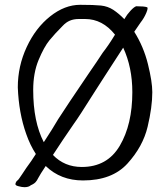

<svg xmlns="http://www.w3.org/2000/svg" viewBox="-20 -739 695 798"><path d="M613 -356Q613 -294 593.5 -212Q574 -130 510 -59.5Q446 11 325 11Q232 11 170 -49Q146 -13 140 -1Q133 13 127.5 18.5Q122 24 116 27Q110 30 108 31Q99 39 82 39Q71 39 57 35Q44 32 44 26Q44 22 49 14Q56 9 60 2.5Q64 -4 72 -15L90 -42Q111 -70 129 -99Q105 -136 89 -182Q58 -269 54 -376Q54 -464 91 -543.5Q128 -623 188.5 -671Q249 -719 313 -719Q371 -719 399.5 -716Q428 -713 451 -698Q475 -682 497 -659V-660Q508 -679 522.5 -694.5Q537 -710 546 -713Q580 -713 591 -709Q597 -707 588 -685.5Q579 -664 564 -645Q560 -639 538 -607Q577 -545 595 -472Q613 -399 613 -356ZM162 -148Q200 -206 222 -244Q256 -297 349 -434Q387 -489 407 -520Q432 -552 458 -595Q406 -660 334 -660Q329 -660 307.5 -660Q286 -660 270 -653Q254 -646 241 -632Q208 -599 185.5 -571.5Q163 -544 140.5 -490Q118 -436 118 -365Q118 -233 162 -148ZM530 -356Q530 -459 492 -541Q455 -485 446 -470Q431 -447 413 -419Q395 -391 377 -363Q304 -247 288 -226Q241 -158 200 -95Q248 -45 320 -45Q426 -45 478 -133.5Q530 -222 530 -356Z"/></svg>

Font: Barrio
Style: Regular
Weight: 400
Designer: Pablo Cosgaya & Sergio Jimenez
Foundry: Pablo Cosgaya & Sergio Jimenez
Version: Version 1.005